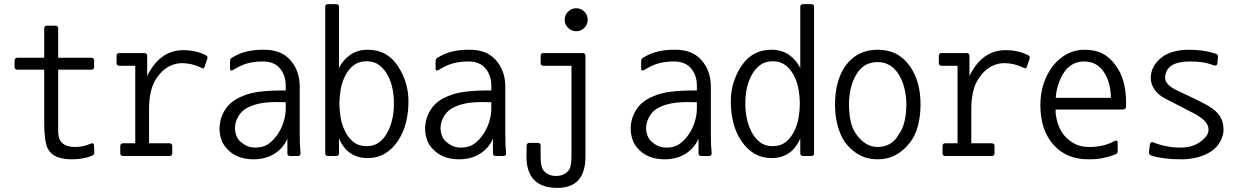

<svg xmlns="http://www.w3.org/2000/svg" viewBox="-20 -716 6040 934"><path d="M427 42Q385 59 329 59Q238 59 212 6Q195 -30 195 -121V-377H65Q51 -377 51 -391V-421Q51 -435 65 -435H195V-576Q195 -591 208 -591H250Q263 -591 263 -576V-435H424Q438 -435 438 -421V-391Q438 -377 424 -377H263V-76Q263 -1 345 -1Q386 -1 423 -18Q428 -20 432.5 -18Q437 -16 437 -10L439 22Q441 36 427 42Z M804 -19Q818 -19 818 -5V29Q818 43 804 43H579Q565 43 565 29V-5Q565 -19 579 -19H638V-396H561Q547 -396 547 -410V-444Q547 -458 561 -458H682Q696 -458 696 -444V-346Q757 -472 872 -472Q931 -472 978 -449Q988 -445 989 -439Q990 -433 987 -426L975 -390Q972 -383 967.5 -383.5Q963 -384 956 -388Q912 -409 862 -409Q780 -405 732 -320Q705 -268 705 -184V-19Z M1370 -219H1351Q1295 -221 1257 -215Q1219 -209 1192 -196Q1159 -182 1141 -152.5Q1123 -123 1123 -92Q1123 -74 1131 -53.5Q1139 -33 1156 -22Q1185 2 1221 2Q1256 2 1279 -11.5Q1302 -25 1324 -53.5Q1346 -82 1358 -118Q1370 -154 1370 -188ZM1113 -375Q1108 -372 1103.5 -373.5Q1099 -375 1099 -380V-419Q1099 -432 1113 -438Q1147 -458 1182.5 -466Q1218 -474 1259 -474Q1346 -476 1392 -424Q1438 -372 1438 -295V-62Q1438 -34 1439 -12Q1440 10 1442 30Q1442 43 1428 43H1392Q1378 43 1378 30V-41Q1357 6 1314 32.5Q1271 59 1213 59Q1127 59 1080 3Q1064 -15 1056 -40Q1048 -65 1048 -89Q1048 -141 1076.5 -184.5Q1105 -228 1164 -250Q1221 -276 1357 -276H1370V-299Q1370 -350 1341.5 -383.5Q1313 -417 1259 -417Q1216 -417 1182.5 -407.5Q1149 -398 1113 -375Z M1562 -683Q1562 -696 1576 -696H1615Q1629 -696 1629 -683V-385Q1648 -424 1683.5 -449Q1719 -474 1769 -474Q1863 -474 1915 -395.5Q1967 -317 1967 -223Q1967 -170 1955.5 -122Q1944 -74 1917 -32.5Q1890 9 1852.5 31Q1815 53 1769 53Q1670 53 1629 -43V30Q1629 43 1615 43H1576Q1562 43 1562 30ZM1896 -212Q1897 -241 1890.5 -278.5Q1884 -316 1867 -348Q1850 -380 1825 -399Q1800 -418 1763 -418Q1726 -418 1701 -399Q1676 -380 1659.5 -348Q1643 -316 1637 -278.5Q1631 -241 1631 -212Q1631 -181 1637 -144.5Q1643 -108 1659.5 -75.5Q1676 -43 1701 -24Q1726 -5 1763 -5Q1800 -5 1825 -24Q1850 -43 1866.5 -75.5Q1883 -108 1890 -144.5Q1897 -181 1896 -212Z M2370 -219H2351Q2295 -221 2257 -215Q2219 -209 2192 -196Q2159 -182 2141 -152.5Q2123 -123 2123 -92Q2123 -74 2131 -53.5Q2139 -33 2156 -22Q2185 2 2221 2Q2256 2 2279 -11.5Q2302 -25 2324 -53.5Q2346 -82 2358 -118Q2370 -154 2370 -188ZM2113 -375Q2108 -372 2103.5 -373.5Q2099 -375 2099 -380V-419Q2099 -432 2113 -438Q2147 -458 2182.5 -466Q2218 -474 2259 -474Q2346 -476 2392 -424Q2438 -372 2438 -295V-62Q2438 -34 2439 -12Q2440 10 2442 30Q2442 43 2428 43H2392Q2378 43 2378 30V-41Q2357 6 2314 32.5Q2271 59 2213 59Q2127 59 2080 3Q2064 -15 2056 -40Q2048 -65 2048 -89Q2048 -141 2076.5 -184.5Q2105 -228 2164 -250Q2221 -276 2357 -276H2370V-299Q2370 -350 2341.5 -383.5Q2313 -417 2259 -417Q2216 -417 2182.5 -407.5Q2149 -398 2113 -375Z M2727 -620Q2727 -643 2743.5 -659.5Q2760 -676 2783 -676Q2806 -676 2822.5 -659.5Q2839 -643 2839 -620Q2839 -597 2822.5 -580.5Q2806 -564 2783 -564Q2760 -564 2743.5 -580.5Q2727 -597 2727 -620ZM2596 -21Q2610 -21 2610 -7V45Q2610 91 2621 109Q2630 123 2646 131Q2662 140 2685 140Q2708 140 2724 131Q2740 123 2749 109Q2760 91 2760 38V-396H2624Q2610 -396 2610 -410V-444Q2610 -458 2624 -458H2814Q2828 -458 2828 -444V45Q2828 198 2692 198Q2541 198 2541 45L2542 -7Q2542 -21 2556 -21Z M3370 -219H3351Q3295 -221 3257 -215Q3219 -209 3192 -196Q3159 -182 3141 -152.5Q3123 -123 3123 -92Q3123 -74 3131 -53.5Q3139 -33 3156 -22Q3185 2 3221 2Q3256 2 3279 -11.5Q3302 -25 3324 -53.5Q3346 -82 3358 -118Q3370 -154 3370 -188ZM3113 -375Q3108 -372 3103.5 -373.5Q3099 -375 3099 -380V-419Q3099 -432 3113 -438Q3147 -458 3182.5 -466Q3218 -474 3259 -474Q3346 -476 3392 -424Q3438 -372 3438 -295V-62Q3438 -34 3439 -12Q3440 10 3442 30Q3442 43 3428 43H3392Q3378 43 3378 30V-41Q3357 6 3314 32.5Q3271 59 3213 59Q3127 59 3080 3Q3064 -15 3056 -40Q3048 -65 3048 -89Q3048 -141 3076.5 -184.5Q3105 -228 3164 -250Q3221 -276 3357 -276H3370V-299Q3370 -350 3341.5 -383.5Q3313 -417 3259 -417Q3216 -417 3182.5 -407.5Q3149 -398 3113 -375Z M3940 30Q3940 43 3926 43H3887Q3873 43 3873 30V-43Q3832 53 3733 53Q3687 53 3649.5 31Q3612 9 3585 -32.5Q3558 -74 3546.5 -122Q3535 -170 3535 -223Q3535 -317 3587 -395.5Q3639 -474 3733 -474Q3783 -474 3818.5 -449Q3854 -424 3873 -385V-683Q3873 -696 3887 -696H3926Q3940 -696 3940 -683ZM3606 -212Q3605 -181 3612 -144.5Q3619 -108 3635.5 -75.5Q3652 -43 3677 -24Q3702 -5 3739 -5Q3776 -5 3801 -24Q3826 -43 3842.5 -75.5Q3859 -108 3865 -144.5Q3871 -181 3871 -212Q3871 -241 3865 -278.5Q3859 -316 3842.5 -348Q3826 -380 3801 -399Q3776 -418 3739 -418Q3702 -418 3677 -399Q3652 -380 3635 -348Q3618 -316 3611.5 -278.5Q3605 -241 3606 -212Z M4389 -208Q4389 -247 4380 -285Q4371 -323 4352 -354Q4314 -414 4249 -414Q4181 -414 4146 -354Q4127 -323 4118.5 -285Q4110 -247 4110 -208Q4110 -165 4118 -127Q4126 -89 4146 -62Q4190 -1 4249 -1Q4318 -1 4352 -62Q4372 -89 4380.5 -127Q4389 -165 4389 -208ZM4458 -208Q4458 -153 4445.5 -104.5Q4433 -56 4407 -23Q4377 16 4338 37.5Q4299 59 4249 59Q4199 59 4160 37.5Q4121 16 4091 -23Q4067 -59 4054.5 -106Q4042 -153 4042 -208Q4042 -321 4091 -393Q4148 -474 4249 -474Q4300 -474 4338.5 -454.5Q4377 -435 4407 -393Q4458 -320 4458 -208Z M4804 -19Q4818 -19 4818 -5V29Q4818 43 4804 43H4579Q4565 43 4565 29V-5Q4565 -19 4579 -19H4638V-396H4561Q4547 -396 4547 -410V-444Q4547 -458 4561 -458H4682Q4696 -458 4696 -444V-346Q4757 -472 4872 -472Q4931 -472 4978 -449Q4988 -445 4989 -439Q4990 -433 4987 -426L4975 -390Q4972 -383 4967.5 -383.5Q4963 -384 4956 -388Q4912 -409 4862 -409Q4780 -405 4732 -320Q4705 -268 4705 -184V-19Z M5384 -240Q5384 -271 5376.5 -303Q5369 -335 5354 -359Q5319 -417 5254 -417Q5189 -417 5152 -358Q5135 -329 5126 -298Q5117 -267 5116 -240ZM5115 -183Q5114 -151 5126.5 -113.5Q5139 -76 5161 -52.5Q5183 -29 5211 -15Q5239 -1 5279 -1Q5314 -1 5344 -8Q5374 -15 5404 -31Q5416 -36 5417 -24V22Q5417 30 5406 35Q5375 47 5345.5 53Q5316 59 5274 59Q5167 59 5104 -12.5Q5041 -84 5041 -205Q5041 -315 5103 -397Q5168 -474 5255 -474Q5309 -474 5344.5 -455Q5380 -436 5408 -397Q5458 -330 5458 -215Q5458 -203 5457.5 -196.5Q5457 -190 5454 -187Q5451 -184 5443.5 -183.5Q5436 -183 5422 -183Z M5591 -23Q5655 2 5723 2Q5780 2 5819.5 -26.5Q5859 -55 5859 -84Q5859 -111 5837 -131Q5815 -151 5783 -167Q5749 -185 5716.5 -201.5Q5684 -218 5651 -235Q5613 -254 5595.5 -281.5Q5578 -309 5578 -335Q5578 -367 5592 -392Q5606 -417 5630 -436Q5654 -455 5688.5 -464.5Q5723 -474 5762 -474Q5798 -474 5828 -470Q5858 -466 5890 -456Q5897 -454 5901.5 -450Q5906 -446 5905 -440L5902 -408Q5901 -400 5895.5 -398Q5890 -396 5885 -398Q5856 -409 5829 -413Q5802 -417 5769 -417Q5648 -417 5648 -335Q5648 -320 5664 -303.5Q5680 -287 5719 -270Q5757 -252 5787.5 -237.5Q5818 -223 5855 -203Q5899 -177 5915.5 -149Q5932 -121 5932 -85Q5932 -56 5915 -26Q5898 4 5869.5 22Q5841 40 5804 49.5Q5767 59 5729 59Q5705 59 5686.5 58Q5668 57 5651.5 55Q5635 53 5618.5 50Q5602 47 5584 42Q5568 37 5569 25L5574 -14Q5577 -29 5591 -23Z"/></svg>

Font: NanumGothicCoding
Style: Regular
Weight: 400
Monospace: yes
Designer: Kwon Bruce; Nicolas Noh; Sung-woo Choi; Go-un Cha; Soo-hyun Park;
Foundry: NHN Corporation
Version: Version 2.000;PS 1;hotconv 1.0.49;makeotf.lib2.0.14853